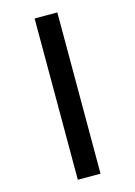

<svg xmlns="http://www.w3.org/2000/svg" viewBox="-141 -896 782 1111"><g transform="rotate(-15 250.0 -340.0)"><path d="M182 143V-823H318V143Z"/></g></svg>

Font: Iosevka Term Curly Heavy
Style: Regular
Weight: 900
Designer: Belleve Invis
Foundry: Belleve Invis
Version: Version 32.3.0